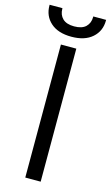

<svg xmlns="http://www.w3.org/2000/svg" viewBox="-160 -928 564 976"><g transform="rotate(15 121.5 -440.0)"><path d="M81 0V-700H162V0ZM-26.8 -877.2V-880.5H40.8V-877.2Q40.8 -845.8 60.9 -826.1Q81 -806.5 121.5 -806.5Q162.8 -806.5 182.9 -826.1Q203 -845.8 203 -877.2V-880.5H270.5V-877.2Q270.5 -821.5 231.1 -786.8Q191.8 -752 121.5 -752Q51.2 -752 12.2 -786.8Q-26.8 -821.5 -26.8 -877.2Z"/></g></svg>

Font: Space 7353
Style: Regular
Weight: 400
Designer: Christine Claussen + Ruben Lyon  (Space 7353)
Version: Version 1.000;FEAKit 1.0